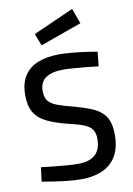

<svg xmlns="http://www.w3.org/2000/svg" viewBox="-101 -999 746 1073"><g transform="rotate(-10 271.5 -462.5)"><path d="M272.7 10.1Q241.4 10.1 200.5 6.1Q159.6 2 119.8 -4.2Q80 -10.4 50.6 -15.3L60.9 -95.5Q90.2 -91.8 128.4 -87.8Q166.6 -83.8 204 -80.8Q241.4 -77.8 267.4 -77.8Q334.5 -77.8 366.8 -107.6Q399.1 -137.4 399.1 -197.5Q399.1 -229.7 386.1 -249.2Q373.1 -268.7 342.1 -281.8Q311.2 -294.8 257.3 -307Q184.3 -324.9 136.9 -347.5Q89.4 -370.1 66.8 -407.9Q44.1 -445.7 44.1 -506.8Q44.1 -575.5 72.5 -617.8Q100.8 -660.1 151.5 -679.6Q202.2 -699.1 270.1 -699.1Q301.3 -699.1 340.9 -695.6Q380.5 -692.2 419 -686.8Q457.5 -681.4 484.8 -676.2L476.4 -594.7Q446.8 -598.7 408.5 -602.2Q370.2 -605.7 335 -608.4Q299.9 -611.1 278.9 -611.1Q212.7 -611.1 178.5 -587.1Q144.2 -563.1 144.2 -513.8Q144.2 -477.9 159.2 -457.6Q174.3 -437.3 208.9 -424.3Q243.5 -411.3 302.7 -396.3Q355.8 -382 393.2 -367Q430.6 -351.9 453.9 -330.7Q477.2 -309.5 488.2 -278.8Q499.2 -248.1 499.2 -204.3Q499.2 -128.8 470.8 -81.5Q442.4 -34.3 391.4 -12.1Q340.5 10.1 272.7 10.1ZM182.6 -765.7 156.3 -834.2 385.9 -936.4 417.6 -849.6Z"/></g></svg>

Font: Titillium Web SemiBold
Style: Regular
Weight: 600
Designer: Mohamed Gaber, Accademia di Belle Arti di Urbino
Foundry: Kief Type Foundry, Accademia di Belle Arti di Urbino
Version: Version 3.000; ttfautohint (v1.8.4)